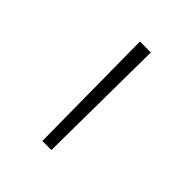

<svg xmlns="http://www.w3.org/2000/svg" viewBox="-86 -768 292 292"><g transform="rotate(45 60.5 -622.0)"><path d="M50.8 -515.6 48.8 -727.5H72.3L70.3 -515.6Z"/></g></svg>

Font: Inter Display Thin
Style: Regular
Weight: 100
Designer: Rasmus Andersson
Foundry: rsms
Version: Version 4.000;git-a52131595